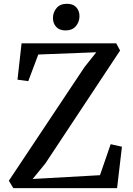

<svg xmlns="http://www.w3.org/2000/svg" viewBox="-20 -968 682 988"><path d="M48.5 0 25.5 -38 415 -623 475.5 -699 177 -687.5 125.5 -550.5 70 -558 91 -745H578L598 -708L213.5 -127L148 -47L494.5 -66.5L549.5 -226L607.5 -213L582.5 0ZM316.5 -811.5Q285.5 -811.5 269 -829.8Q252.5 -848 252.5 -875Q252.5 -904.5 271 -926.5Q289.5 -948.5 324 -948.5H325Q356 -948.5 372.5 -930.5Q389 -912.5 389 -885Q389 -855.5 370.5 -833.5Q352 -811.5 317.5 -811.5Z"/></svg>

Font: Merriweather 48pt
Style: Regular
Weight: 400
Version: Version 2.100